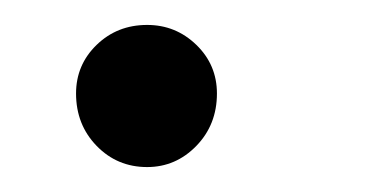

<svg xmlns="http://www.w3.org/2000/svg" viewBox="-20 -133 307 154"><path d="M98 1Q74 1 57.5 -16Q41 -33 41 -58Q41 -81 57.5 -97Q74 -113 98 -113Q121 -113 137.5 -97Q154 -81 154 -58Q154 -33 137.5 -16Q121 1 98 1Z"/></svg>

Font: Edu SA Beginner Medium
Style: Regular
Weight: 500
Version: Version 1.003